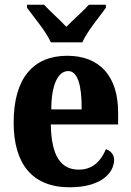

<svg xmlns="http://www.w3.org/2000/svg" viewBox="-20 -786 556 816"><path d="M196 -606H330C349 -651 403 -715 430 -753V-766H358C337 -742 289 -700 262 -672C236 -700 189 -742 167 -766H95V-753C122 -715 177 -651 196 -606ZM276 10C412 10 465 -53 465 -107C465 -130 449 -146 430 -152C410 -103 375 -65 315 -65C238 -65 198 -124 196 -257H482V-308C482 -466 400 -549 266 -549C121 -549 38 -453 38 -265C38 -91 116 10 276 10ZM327 -321H198C198 -427 227 -484 270 -484C310 -484 328 -423 327 -321Z"/></svg>

Font: Noto Serif Khmer Condensed ExtraBold
Style: Regular
Weight: 800
Width: 3
Designer: Danh Hong and the Monotype Design Team
Foundry: Monotype Imaging Inc.
Version: Version 2.004